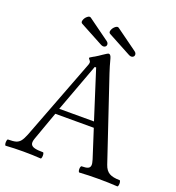

<svg xmlns="http://www.w3.org/2000/svg" viewBox="-150 -951 981 1073"><g transform="rotate(20 340.0 -415.0)"><path d="M4.9 -33.7Q35.2 -33.7 51.3 -38.3Q67.4 -43 78.1 -56.4Q88.9 -69.8 100.1 -98.1L284.2 -580.1Q287.1 -588.4 287.1 -594.7Q287.1 -598.1 284.7 -602.1Q282.2 -606 279.3 -609.4Q277.3 -611.3 275.9 -613.5Q274.4 -615.7 274.4 -617.2Q274.4 -620.1 293.9 -630.9Q298.3 -633.3 302.2 -635.3Q320.3 -646 338.9 -659.2Q351.6 -668 359.6 -672.6Q367.7 -677.2 370.6 -677.2Q376 -677.2 380.4 -671.9Q384.8 -666.5 387.7 -655.8Q393.6 -632.8 399.7 -612.5Q405.8 -592.3 411.6 -574.7L574.2 -90.8Q585 -58.6 606.9 -46.1Q628.9 -33.7 668 -33.7Q672.4 -33.7 674.1 -24.4Q675.8 -15.1 674.1 -5.9Q672.4 3.4 668 3.4Q615.2 0 555.7 0Q495.6 0 442.9 3.4Q438.5 3.4 436.5 -5.9Q434.6 -15.1 436.5 -24.4Q438.5 -33.7 442.9 -33.7Q467.3 -33.7 479 -38.6Q490.7 -43.5 492.7 -55.9Q494.6 -68.4 487.3 -90.8L433.1 -259.3H204.1L143.1 -88.9Q135.3 -66.9 139.9 -55.2Q144.5 -43.5 161.9 -38.6Q179.2 -33.7 212.4 -33.7Q216.8 -33.7 218.3 -24.4Q219.7 -15.1 218 -5.9Q216.3 3.4 212.4 3.4Q164.1 0 108.9 0Q53.2 0 4.9 3.4Q0.5 3.4 -1 -5.9Q-2.4 -15.1 -0.7 -24.4Q1 -33.7 4.9 -33.7ZM421.9 -293 330.1 -580.6H321.8L215.3 -293ZM207 -832 334.5 -739.7Q345.2 -731.9 345 -721.4Q344.7 -710.9 335 -706.5Q325.2 -702.1 311.5 -709.5L174.3 -783.2Q163.6 -788.6 168.5 -803.2Q173.3 -817.9 185.8 -828.1Q198.2 -838.4 207 -832ZM373 -832 500.5 -739.7Q511.2 -731.9 511 -721.4Q510.7 -710.9 501 -706.5Q491.2 -702.1 477.5 -709.5L340.3 -783.2Q329.6 -788.6 334.5 -803.2Q339.4 -817.9 351.8 -828.1Q364.3 -838.4 373 -832Z"/></g></svg>

Font: Junicode Two Beta VF
Style: Regular
Weight: 400
Designer: Peter S. Baker
Foundry: Briery Creek Software
Version: Version 1.031 beta; ttfautohint (v1.8.1.43-b0c9)